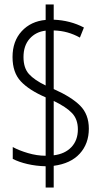

<svg xmlns="http://www.w3.org/2000/svg" viewBox="-20 -780 452 858"><path d="M184 -37Q141 -38 102.5 -47Q64 -56 37 -70V-123Q64 -108 104.5 -96Q145 -84 184 -84V-345Q110 -377 73 -416.5Q36 -456 36 -525Q36 -596 77 -640.5Q118 -685 184 -691V-760H220V-692Q294 -689 355 -657L337 -612Q310 -627 281.5 -635Q253 -643 220 -644V-382Q299 -347 338 -308Q377 -269 377 -205Q377 -138 336.5 -93.5Q296 -49 220 -39V58H184ZM184 -643Q140 -638 112.5 -607Q85 -576 85 -525Q85 -476 109.5 -449Q134 -422 184 -398ZM220 -86Q270 -92 299 -122.5Q328 -153 328 -202Q328 -247 302 -274.5Q276 -302 220 -329Z"/></svg>

Font: Noto Sans Gurmukhi ExtraCondensed Light
Style: Regular
Weight: 300
Width: 2
Designer: Jelle Bosma - Monotype Design Team
Foundry: Monotype Imaging Inc.
Version: Version 2.004; ttfautohint (v1.8.4.7-5d5b)